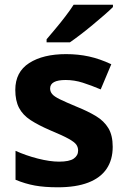

<svg xmlns="http://www.w3.org/2000/svg" viewBox="-20 -786 537 816"><path d="M459 -162Q459 -107 433 -68.5Q407 -30 355 -10Q303 10 226 10Q169 10 128 2.5Q87 -5 46 -22V-145Q90 -125 141 -112Q192 -99 231 -99Q275 -99 293.5 -112Q312 -125 312 -146Q312 -160 304.5 -171Q297 -182 272 -196Q247 -210 194 -232Q143 -254 110 -275.5Q77 -297 61 -327.5Q45 -358 45 -404Q45 -480 104 -518Q163 -556 261 -556Q312 -556 358 -546Q404 -536 453 -513L408 -406Q368 -423 332 -434.5Q296 -446 259 -446Q226 -446 209.5 -437Q193 -428 193 -410Q193 -397 201.5 -386.5Q210 -376 234.5 -364Q259 -352 307 -332Q354 -313 388 -292.5Q422 -272 440.5 -241.5Q459 -211 459 -162ZM460 -756Q446 -742 423 -722Q400 -702 373.5 -680Q347 -658 321.5 -638.5Q296 -619 277 -606H178V-619Q194 -638 215.5 -663.5Q237 -689 258 -716.5Q279 -744 293 -766H460Z"/></svg>

Font: Noto Sans Thai
Style: Bold
Weight: 700
Designer: Monotype Design Team
Foundry: Monotype Imaging Inc.
Version: Version 2.001